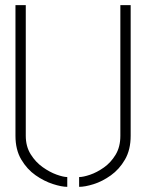

<svg xmlns="http://www.w3.org/2000/svg" viewBox="-20 -720 567 745"><path d="M241 5Q219 5 185 -6Q151 -17 118 -40Q85 -63 62.5 -101Q40 -139 40 -193V-700H80V-193Q80 -152 99 -121.5Q118 -91 145.5 -71.5Q173 -52 199.5 -42.5Q226 -33 241 -33ZM287 5V-33Q303 -33 329.5 -42Q356 -51 383 -70Q410 -89 428.5 -119.5Q447 -150 447 -193V-700H487V-193Q487 -139 465 -101Q443 -63 410 -39.5Q377 -16 343.5 -5.5Q310 5 287 5Z"/></svg>

Font: Stick No Bills ExtraLight
Style: Regular
Weight: 200
Designer: Kosala Senevirathne, Siva Puranthara, Lasantha Premarathna, Tharique Azeez
Foundry: mooniak
Version: Version 2.000